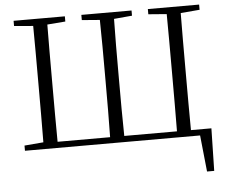

<svg xmlns="http://www.w3.org/2000/svg" viewBox="-60 -794 1258 1067"><g transform="rotate(-5 569.0 -261.0)"><path d="M54 0H1031L1052 203H1092L1097 -34H983C982 -134 982 -234 982 -342V-388C982 -490 982 -589 983 -687L1089 -696V-725H803V-696L905 -688C906 -590 906 -490 906 -388V-342C906 -234 906 -133 905 -34H611C609 -133 609 -234 609 -342V-388C609 -490 609 -590 611 -687L712 -696V-725H432V-696L532 -688C534 -590 534 -490 534 -388V-342C534 -234 534 -134 532 -34H239C238 -133 238 -234 238 -342V-388C238 -491 238 -590 239 -688L340 -696V-725H54V-696L160 -687C161 -590 161 -490 161 -388V-342C161 -236 161 -137 160 -38L54 -29Z"/></g></svg>

Font: Noto Serif CJK HK Light
Style: Regular
Weight: 300
Designer: Ryoko NISHIZUKA 西塚涼子 (kana & ideographs); Frank Grießhammer (Latin, Greek & Cyrillic); Wenlong ZHANG 张文龙 (bopomofo); San
Foundry: Adobe
Version: Version 2.001;hotconv 1.1.0;makeotfexe 2.6.0